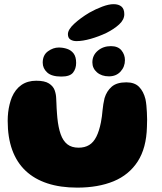

<svg xmlns="http://www.w3.org/2000/svg" viewBox="-20 -842 757 899"><path d="M341.5 36.5Q262.5 36.5 201.8 16.5Q141 -3.5 99.8 -42.5Q58.5 -81.5 37.2 -140Q16 -198.5 16 -276Q16 -296.5 18.2 -316Q20.5 -335.5 25 -353.5Q29.5 -371.5 35.5 -386.5Q51.5 -424 80.2 -444Q109 -464 149.5 -464Q189.5 -464 209.2 -451.2Q229 -438.5 235.8 -419.8Q242.5 -401 243 -383Q244 -371 244.2 -358.8Q244.5 -346.5 245.2 -334.5Q246 -322.5 246.8 -311.2Q247.5 -300 248.5 -290.5Q253 -245 264 -213.8Q275 -182.5 295.2 -166.5Q315.5 -150.5 348 -150.5Q377 -150.5 397.5 -163Q418 -175.5 431.2 -202Q444.5 -228.5 452.5 -269Q455.5 -283.5 457.2 -297.8Q459 -312 460.2 -326Q461.5 -340 463.8 -354.2Q466 -368.5 469.5 -382.5Q479.5 -415.5 503 -436Q526.5 -456.5 571.5 -456.5Q610.5 -456.5 631.2 -435.2Q652 -414 661 -378Q664 -363.5 665.5 -347.8Q667 -332 667.8 -315.5Q668.5 -299 668.8 -282Q669 -265 668 -248Q665.5 -149 624.8 -86Q584 -23 511.8 6.8Q439.5 36.5 341.5 36.5ZM267.5 -483.5Q221.5 -483.5 200.8 -502.8Q180 -522 180 -548.5Q180 -584 204.5 -601.8Q229 -619.5 255 -619.5Q275.5 -619.5 294.2 -613.2Q313 -607 324.8 -591.5Q336.5 -576 336.5 -547.5Q336.5 -520.5 322 -502Q307.5 -483.5 267.5 -483.5ZM490 -484.5Q456 -484.5 434.2 -503.2Q412.5 -522 412.5 -550Q412.5 -583 437.8 -604.5Q463 -626 499.5 -626Q532.5 -626 548.8 -606Q565 -586 565 -560.5Q565 -529.5 544.5 -507Q524 -484.5 490 -484.5ZM338 -649.5Q321 -649.5 309.5 -657Q298 -664.5 298 -682Q298 -703.5 327.5 -730.8Q357 -758 398 -782.5Q428 -799.5 458.8 -811Q489.5 -822.5 511.5 -822.5Q535.5 -822.5 548.8 -811.2Q562 -800 562 -775.5Q562 -750 538.2 -728Q514.5 -706 477.5 -687.5Q442.5 -671 404.8 -660.2Q367 -649.5 338 -649.5Z"/></svg>

Font: Gluten Thin
Style: Bold
Weight: 700
Version: Version 1.300